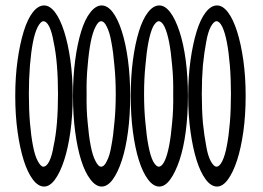

<svg xmlns="http://www.w3.org/2000/svg" viewBox="-20 -675 966 705"><path d="M777 -655Q755 -655 735.5 -630Q716 -605 702 -559.5Q688 -514 679.5 -453.5Q671 -393 671 -323Q671 -252 679.5 -191.5Q688 -131 702 -86.5Q716 -42 735.5 -16Q755 10 777 10Q798 10 817 -16Q836 -42 850.5 -86.5Q865 -131 873.5 -191.5Q882 -252 882 -323Q882 -393 873.5 -453.5Q865 -514 850.5 -559.5Q836 -605 817 -630Q798 -655 777 -655ZM775 -597Q786 -597 796 -577Q806 -556 813 -520Q820 -484 824 -435Q828 -386 828 -330Q828 -272 824 -224Q820 -176 813 -140Q806 -103 796 -83Q786 -63 775 -63Q765 -63 754 -83Q743 -103 737 -140Q730 -176 725 -224Q721 -272 721 -330Q721 -386 725 -435Q730 -484 737 -520Q743 -556 754 -577Q765 -597 775 -597ZM565 -655Q543 -655 523.5 -630Q504 -605 490 -559.5Q476 -514 468 -453.5Q460 -393 460 -323Q460 -252 468 -191.5Q476 -131 490 -86.5Q504 -42 523.5 -16Q543 10 565 10Q586 10 605 -16Q624 -42 639 -86.5Q654 -131 662 -191.5Q670 -252 670 -323Q670 -393 662 -453.5Q654 -514 639 -559.5Q624 -605 605 -630Q586 -655 565 -655ZM563 -597Q574 -597 584 -577Q594 -556 601 -520Q608 -484 612 -435Q617 -386 616 -330Q617 -272 612 -224Q608 -176 601 -140Q594 -103 584 -83Q574 -63 563 -63Q553 -63 542 -83Q532 -103 525 -140Q518 -176 514 -224Q509 -272 509 -330Q509 -386 514 -435Q518 -484 525 -520Q532 -556 542 -577Q553 -597 563 -597ZM353 -655Q332 -655 312 -630Q292 -605 278 -559.5Q264 -514 256 -453.5Q248 -393 248 -323Q248 -252 256 -191.5Q264 -131 278 -86.5Q292 -42 312 -16Q332 10 353 10Q375 10 394 -16Q413 -42 427.5 -86.5Q442 -131 450 -191.5Q458 -252 458 -323Q458 -393 450 -453.5Q442 -514 427.5 -559.5Q413 -605 394 -630Q375 -655 353 -655ZM351 -597Q363 -597 372 -577Q383 -556 389 -520Q396 -484 400 -435Q405 -386 405 -330Q405 -272 400 -224Q396 -176 389 -140Q383 -103 372 -83Q363 -63 351 -63Q341 -63 331 -83Q320 -103 313 -140Q306 -176 302 -224Q297 -272 298 -330Q297 -386 302 -435Q306 -484 313 -520Q320 -556 331 -577Q341 -597 351 -597ZM142 -655Q120 -655 100.5 -630Q81 -605 67 -559.5Q53 -514 44.5 -453.5Q36 -393 36 -323Q36 -252 44.5 -191.5Q53 -131 67 -86.5Q81 -42 100.5 -16Q120 10 142 10Q163 10 182 -16Q201 -42 215.5 -86.5Q230 -131 238.5 -191.5Q247 -252 247 -323Q247 -393 238.5 -453.5Q230 -514 215.5 -559.5Q201 -605 182 -630Q163 -655 142 -655ZM139 -597Q151 -597 161 -577Q171 -556 177 -520Q185 -484 189 -435Q193 -386 193 -330Q193 -272 189 -224Q185 -176 177 -140Q171 -103 161 -83Q151 -63 139 -63Q130 -63 119 -83Q108 -103 101 -140Q94 -176 90 -224Q86 -272 86 -330Q86 -386 90 -435Q94 -484 101 -520Q108 -556 119 -577Q130 -597 139 -597Z"/></svg>

Font: binaryhoriontal115
Style: Book
Weight: 400
Designer: Jelle Bosma - Monotype Design Team
Foundry: Monotype Imaging Inc.
Version: Version 2.003